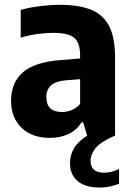

<svg xmlns="http://www.w3.org/2000/svg" viewBox="-20 -576 560 816"><path d="M192 10Q116 10 71.5 -33Q27 -76 27 -147.5Q27 -225 77.5 -269Q128 -313 241.5 -321L320.5 -327.5V-340.5Q320.5 -395 294.8 -415.8Q269 -436.5 206.5 -436.5Q176.5 -436.5 139.5 -431.5Q102.5 -426.5 68 -416V-534Q105.5 -544.5 150.2 -550Q195 -555.5 234.5 -555.5Q315.5 -555.5 367.2 -534.5Q419 -513.5 444 -464.8Q469 -416 469 -332V0Q407.5 27 386.2 53.5Q365 80 365 108.5Q365 158 423.5 158Q452.5 158 486 142.5V204.5Q469 211.5 449.2 216.2Q429.5 221 404 221Q341.5 221 309.5 193.2Q277.5 165.5 277.5 117.5Q277.5 84 294 55Q310.5 26 350.5 0.5L333.5 -56H326.5Q304.5 -21 269.2 -5.5Q234 10 192 10ZM177 -163.5Q177 -100 243.5 -100Q263 -100 283.2 -107.5Q303.5 -115 320.5 -134V-239.5L258 -234.5Q177 -227.5 177 -163.5Z"/></svg>

Font: Encode Sans SmCnd
Style: Bold
Weight: 700
Width: 4
Designer: Multiple Designers
Foundry: Impallari Type
Version: Version 3.002; ttfautohint (v1.8.3) -l 8 -r 50 -G 200 -x 14 